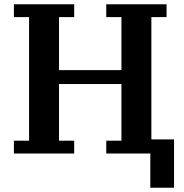

<svg xmlns="http://www.w3.org/2000/svg" viewBox="-20 -718 859 898"><path d="M683 0H477V-60H548V-325H256V-60H327V0H45V-60H116V-638H45V-698H327V-638H256V-390H548V-638H477V-698H759V-638H688V-66H794V160H683Z"/></svg>

Font: IBM Plex Serif SemiBold
Style: Regular
Weight: 600
Designer: Mike Abbink, Paul van der Laan, Pieter van Rosmalen
Foundry: Bold Monday
Version: Version 2.5